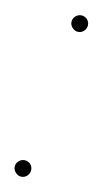

<svg xmlns="http://www.w3.org/2000/svg" viewBox="-67 -555 316 593"><g transform="rotate(10 91.0 -258.5)"><path d="M113 -494Q113 -505 121 -512.5Q129 -520 139 -520Q150 -520 157.5 -512.5Q165 -505 165 -494Q165 -484 157.5 -476Q150 -468 139 -468Q129 -468 121 -476Q113 -484 113 -494ZM18 -23Q18 -34 26 -41.5Q34 -49 44 -49Q55 -49 62.5 -41.5Q70 -34 70 -23Q70 -13 62.5 -5Q55 3 44 3Q34 3 26 -5Q18 -13 18 -23Z"/></g></svg>

Font: Montserrat Alternates Thin
Style: Italic
Weight: 250
Italic angle: -11.3°
Designer: Julieta Ulanovsky
Foundry: Julieta Ulanovsky
Version: Version 7.200